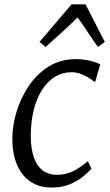

<svg xmlns="http://www.w3.org/2000/svg" viewBox="-20 -834 497 864"><path d="M212 10Q129 10 82.2 -49Q35.5 -108 35.5 -210.5Q35.5 -267.5 54 -329.8Q72.5 -392 108.8 -446.2Q145 -500.5 198.5 -534.2Q252 -568 322 -568Q348.5 -568 379.2 -561.8Q410 -555.5 431 -544.5L408 -464.5L396.5 -472Q383.5 -482 367.8 -490.5Q352 -499 335.8 -504Q319.5 -509 304 -509Q261.5 -509 227.2 -488.2Q193 -467.5 168.8 -429Q144.5 -390.5 131.5 -337.8Q118.5 -285 118.5 -221Q119 -163 132.8 -124.5Q146.5 -86 172.5 -66.8Q198.5 -47.5 234.5 -47.5Q264.5 -47.5 288 -55.2Q311.5 -63 332.5 -76.8Q353.5 -90.5 375.5 -108.5L391.5 -75Q379.5 -61 355.2 -40.8Q331 -20.5 295.2 -5.2Q259.5 10 212 10ZM185 -622.5 158 -645.5 302 -814.5H365L451.5 -645.5L421 -622.5Q396.5 -656 375.2 -689Q354 -722 329 -755.5Q295.5 -722 258.8 -689Q222 -656 185 -622.5Z"/></svg>

Font: Merriweather Light 18pt Light
Style: Italic
Weight: 300
Italic angle: -7.8°
Version: Version 2.101